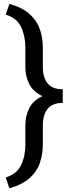

<svg xmlns="http://www.w3.org/2000/svg" viewBox="-20 -800 378 998"><path d="M28.8 178.7 9.8 122.6Q67.9 104 89.8 57.9Q111.8 11.7 111.8 -48.3V-148.9Q111.8 -200.2 133.1 -239.7Q154.3 -279.3 200.7 -300.3Q154.3 -321.3 133.1 -361.1Q111.8 -400.9 111.8 -451.7V-552.7Q111.8 -612.8 89.8 -659.4Q67.9 -706.1 9.8 -724.1L28.8 -779.8Q95.7 -761.2 133.5 -727.3Q171.4 -693.4 187 -648.7Q202.6 -604 202.6 -552.7V-451.7Q202.6 -398.4 227.1 -367.2Q251.5 -335.9 306.2 -335.9V-265.1Q251.5 -265.1 227.1 -233.6Q202.6 -202.1 202.6 -148.9V-48.3Q202.6 2.9 187 47.6Q171.4 92.3 133.5 126Q95.7 159.7 28.8 178.7Z"/></svg>

Font: Vazirmatn RD
Style: Regular
Weight: 400
Designer: Saber Rastikerdar
Foundry: Saber Rastikerdar
Version: Version 32.102